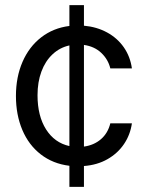

<svg xmlns="http://www.w3.org/2000/svg" viewBox="-20 -727 569 747"><path d="M250 -82Q186 -89.8 138.9 -126.2Q91.8 -162.6 66.9 -221.4Q42 -280.3 42 -353.5Q42 -427.2 67.6 -486.3Q93.3 -545.4 140.4 -581.8Q187.5 -618.2 250 -626V-707H306.6V-627Q356.4 -622.6 396.5 -600.8Q436.5 -579.1 461.7 -543Q486.8 -506.8 493.2 -460.9H409.2Q400.9 -495.6 374.3 -521Q347.7 -546.4 306.6 -552.2V-156.7Q345.7 -162.1 372.8 -185.5Q399.9 -209 409.2 -247.1H493.2Q486.8 -202.6 462.4 -166.5Q438 -130.4 398.2 -107.7Q358.4 -85 306.6 -81.1V0H250ZM250 -158.7V-550.3Q212.4 -542 184.3 -515.6Q156.2 -489.3 141.1 -448.5Q126 -407.7 126 -356.4Q126 -275.9 159.2 -223.6Q192.4 -171.4 250 -158.7Z"/></svg>

Font: WEMIX Pretendard
Style: Regular
Weight: 400
Designer: Base glyphs from Inter by Rasmus Andersson; Hangeul glyphs from Noto Sans CJK(Source Han Sans) by Jang Soo-young and Kan
Foundry: Kil Hyung-jin
Version: Version 1.000